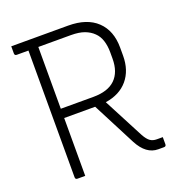

<svg xmlns="http://www.w3.org/2000/svg" viewBox="-127 -807 854 914"><g transform="rotate(-20 300.0 -350.0)"><path d="M150 0H111Q100 0 100 -11V-653H41Q30 -653 30 -664V-700H318Q413 -700 464 -651.5Q515 -603 515 -517V-476Q515 -402 475 -354.5Q435 -307 362 -296Q389 -245 415.5 -193.5Q442 -142 469 -91Q483 -66 496.5 -56.5Q510 -47 530 -47H560V-11Q560 0 549 0H520Q459 0 420 -74Q392 -129 363.5 -183.5Q335 -238 307 -293H150ZM315 -653H150V-340H315Q389 -340 426 -376Q463 -412 463 -480V-513Q463 -545 454.5 -571.5Q446 -598 428 -615Q410 -633 383 -643Q356 -653 315 -653Z"/></g></svg>

Font: Recursive Sn Lnr St Lt
Style: Regular
Weight: 300
Version: Version 1.079;hotconv 1.0.112;makeotfexe 2.5.65598; ttfautoh